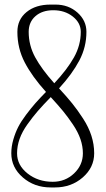

<svg xmlns="http://www.w3.org/2000/svg" viewBox="-20 -820 465 846"><path d="M219.2 -453.1Q275.9 -513.7 305.9 -567.1Q335.9 -620.6 335.9 -679.7Q335.9 -719.2 300.8 -747.1Q265.6 -774.9 214.8 -774.9Q166 -774.9 136.2 -748.8Q106.4 -722.7 106.4 -679.7Q106.4 -620.1 135 -567.6Q163.6 -515.1 219.2 -453.1ZM240.2 -430.7Q275.4 -392.6 298.6 -363.8Q321.8 -335 346.2 -297.4Q370.6 -259.8 382.8 -221.7Q395 -183.6 395 -144.5Q395 -82 344.5 -38.1Q293.9 5.9 222.2 5.9H203.1Q131.3 5.9 80.6 -38.1Q29.8 -82 29.8 -144.5Q29.8 -174.3 38.6 -204.8Q47.4 -235.4 60.3 -260.5Q73.2 -285.6 95 -314.5Q116.7 -343.3 135.7 -365Q154.8 -386.7 182.6 -415Q121.6 -482.4 89.1 -544.7Q56.6 -606.9 56.6 -679.7Q56.6 -733.9 96.9 -766.8Q137.2 -799.8 202.6 -799.8H224.6Q281.7 -799.8 321.3 -764.6Q360.8 -729.5 360.8 -679.7Q360.8 -612.8 329.6 -553.5Q298.3 -494.1 240.2 -430.7ZM203.6 -392.1Q168.5 -356 146.5 -330.6Q124.5 -305.2 101.1 -272.5Q77.6 -239.7 66.4 -208Q55.2 -176.3 55.2 -144.5Q55.2 -92.3 101.3 -55.7Q147.5 -19 212.4 -19Q267.6 -19 306.4 -55.9Q345.2 -92.8 345.2 -144.5Q345.2 -175.3 334.5 -206.8Q323.7 -238.3 301.5 -271.2Q279.3 -304.2 258.1 -330.1Q236.8 -356 203.6 -392.1Z"/></svg>

Font: Reswysokr
Style: Regular
Weight: 500
Version: Version 0.984